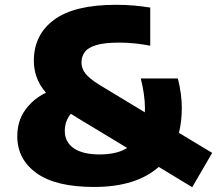

<svg xmlns="http://www.w3.org/2000/svg" viewBox="-20 -770 904 800"><path d="M372 9Q212 9 132 -48.8Q52 -106.5 52 -202.5Q52 -266.5 86 -313Q120 -359.5 171.5 -383.5Q142.5 -418 131.8 -450.8Q121 -483.5 121 -516.5Q121 -625 205.2 -687.5Q289.5 -750 463.5 -750Q504.5 -750 539.5 -746.8Q574.5 -743.5 606 -738.5V-579.5Q579 -585 544.8 -588.8Q510.5 -592.5 478 -592.5Q416 -592.5 381.5 -582.2Q347 -572 333.2 -553.2Q319.5 -534.5 319.5 -510Q319.5 -485 335.2 -464.5Q351 -444 391 -418.5L583.5 -302Q584 -310 584 -318.5Q584 -347 579.2 -379.8Q574.5 -412.5 566.5 -443H721Q737.5 -379.5 737.5 -320Q737.5 -264 725.5 -216.5L864 -133L781 10L641.5 -74.5Q547 9 372 9ZM250 -224Q250 -178 287.5 -152.2Q325 -126.5 395 -126.5Q428.5 -126.5 457.5 -132.8Q486.5 -139 510 -153.5L308 -275.5Q290.5 -286 275 -296Q263 -281.5 256.5 -263.5Q250 -245.5 250 -224Z"/></svg>

Font: Encode Sans SemiExpanded SemiExpanded ExtraBold
Style: Regular
Weight: 800
Width: 6
Designer: Multiple Designers
Foundry: Impallari Type
Version: Version 3.000; ttfautohint (v1.8.3) -l 8 -r 50 -G 200 -x 14 